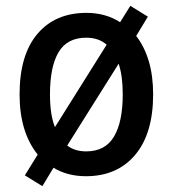

<svg xmlns="http://www.w3.org/2000/svg" viewBox="-20 -659 591 657"><path d="M504 -336Q504 -202 442.5 -129Q381 -56 274 -56Q211 -56 163 -85L125 -22L65 -59L109 -130Q47 -207 47 -336Q47 -471 108 -543Q169 -615 276 -615Q341 -615 391 -583L426 -639L486 -602L446 -536Q474 -500 489 -450Q504 -400 504 -336ZM151 -336Q151 -266 168 -224L345 -506Q318 -530 275 -530Q210 -530 180.5 -480.5Q151 -431 151 -336ZM400 -336Q400 -368 396.5 -394Q393 -420 386 -441L210 -161Q236 -141 275 -141Q340 -141 370 -191.5Q400 -242 400 -336Z"/></svg>

Font: Noto Sans Malayalam UI SemiCondensed Medium
Style: Regular
Weight: 500
Width: 4
Designer: Jelle Bosma - Monotype Design Team
Foundry: Monotype Imaging Inc.
Version: Version 2.104; ttfautohint (v1.8.4.7-5d5b)